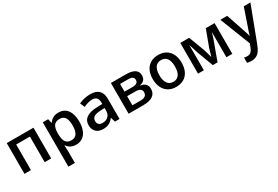

<svg xmlns="http://www.w3.org/2000/svg" viewBox="68 -1619 4240 2928"><g transform="rotate(-30 2187.5 -155.0)"><path d="M81.5 -541H552.2V0H437.5V-450.7H195.8V0H81.5Z M716.3 -541H810.5L828.1 -467.8H833.5Q887.7 -551.3 995.6 -551.3Q1062 -551.3 1108.9 -518.6Q1155.8 -485.8 1180.2 -422.9Q1204.6 -359.9 1204.6 -271Q1204.6 -184.1 1179 -120.8Q1153.3 -57.6 1105.2 -23.9Q1057.1 9.8 992.2 9.8Q939 9.8 899.9 -9Q860.8 -27.8 830.6 -69.3H825.2Q830.6 -4.9 830.6 28.8V240.2H716.3ZM1086.9 -271Q1086.9 -366.7 1056.6 -412.6Q1026.4 -458.5 962.9 -458.5Q894 -458.5 862.3 -416.5Q830.6 -374.5 830.6 -286.1V-271Q830.6 -204.1 844.5 -163.3Q858.4 -122.6 887.2 -103.5Q916 -84.5 962.9 -84.5Q1023.9 -84.5 1055.4 -131.6Q1086.9 -178.7 1086.9 -271Z M1674.8 0 1651.4 -79.1H1647.5Q1608.9 -29.8 1567.6 -10Q1526.4 9.8 1465.3 9.8Q1413.6 9.8 1376.2 -9.8Q1338.9 -29.3 1318.8 -66.2Q1298.8 -103 1298.8 -153.8Q1298.8 -235.8 1361.6 -279.3Q1424.3 -322.8 1545.4 -326.7L1642.1 -329.6V-352.1Q1642.1 -409.2 1617.4 -437.5Q1592.8 -465.8 1541.5 -465.8Q1474.1 -465.8 1387.7 -424.8L1352.5 -505.4Q1444.3 -550.8 1558.6 -550.8Q1655.3 -550.8 1705.3 -501.7Q1755.4 -452.6 1755.4 -357.4V0ZM1641.6 -211.4V-259.3L1571.3 -256.3Q1489.7 -252.9 1453.1 -229Q1416.5 -205.1 1416.5 -155.8Q1416.5 -117.7 1439.2 -96.9Q1461.9 -76.2 1504.4 -76.2Q1545.4 -76.2 1576.4 -92.5Q1607.4 -108.9 1624.5 -139.6Q1641.6 -170.4 1641.6 -211.4Z M1915.5 -541H2176.8Q2385.3 -541 2385.3 -406.2Q2385.3 -307.1 2279.3 -286.6V-283.2Q2401.4 -269 2401.4 -158.7Q2401.4 -81.1 2344.2 -40.5Q2287.1 0 2175.8 0H1915.5ZM2284.2 -168Q2284.2 -206.1 2256.3 -224.4Q2228.5 -242.7 2172.4 -242.7H2029.8V-82.5H2174.8Q2284.2 -82.5 2284.2 -168ZM2269.5 -392.6Q2269.5 -426.8 2246.1 -442.6Q2222.7 -458.5 2174.3 -458.5H2029.8V-322.8H2167.5Q2220.7 -322.8 2245.1 -340.1Q2269.5 -357.4 2269.5 -392.6Z M2497.6 -271.5Q2497.6 -359.4 2528.1 -422.1Q2558.6 -484.9 2616 -518.1Q2673.3 -551.3 2752.9 -551.3Q2830.6 -551.3 2887.5 -517.1Q2944.3 -482.9 2974.9 -419.7Q3005.4 -356.4 3005.4 -271.5Q3005.4 -183.6 2975.1 -120.4Q2944.8 -57.1 2887.2 -23.7Q2829.6 9.8 2750 9.8Q2672.4 9.8 2615.2 -25.4Q2558.1 -60.5 2527.8 -124.3Q2497.6 -188 2497.6 -271.5ZM2852.5 -127.4Q2888.2 -175.3 2888.2 -271.5Q2888.2 -370.6 2849.6 -418.5Q2814.9 -461.9 2751 -461.9Q2694.8 -461.9 2660.6 -426.8Q2614.7 -379.4 2614.7 -271.5Q2614.7 -179.2 2650.4 -129.4Q2684.1 -79.6 2752 -79.6Q2818.4 -79.6 2852.5 -127.4Z M3137.7 -541H3293.5L3395.5 -271.5Q3405.8 -241.2 3419.9 -191.9Q3434.1 -142.6 3439.5 -117.7Q3463.4 -203.6 3480.5 -253.9L3586.9 -541H3741.7V0H3637.7V-350.1V-444.8Q3627.4 -407.2 3609.4 -350.6Q3545.4 -177.7 3481.4 0H3397.9L3292.5 -282.2Q3261.2 -378.9 3240.7 -445.8V-339.8V0H3137.7Z M3867.7 231V138.7Q3893.1 145.5 3925.3 145.5Q3952.6 145.5 3971.7 135Q3990.7 124.5 4005.9 102.5Q4023.4 77.1 4053.2 -3.4L3843.3 -541H3963.4L4066.9 -234.4Q4079.6 -198.2 4090.8 -162.8Q4102.1 -127.4 4106 -106.9H4109.4Q4119.1 -142.6 4126.2 -165Q4133.3 -187.5 4150.9 -235.4L4255.4 -541H4372.6L4143.6 62.5Q4119.1 126.5 4092.5 164.8Q4065.9 203.1 4028.8 221.7Q3991.7 240.2 3938 240.2Q3904.3 240.2 3867.7 231Z"/></g></svg>

Font: Viking Open Sans Light
Style: Bold
Weight: 600
Foundry: Ascender Corporation
Version: Version 2.001